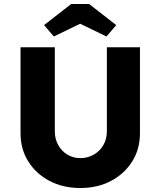

<svg xmlns="http://www.w3.org/2000/svg" viewBox="-20 -937 805 963"><path d="M383 6Q296 6 228.5 -29.5Q161 -65 122 -127Q83 -189 83 -269V-700H255V-278Q255 -240 272 -209.5Q289 -179 318 -161.5Q347 -144 383 -144Q420 -144 450.5 -161.5Q481 -179 498.5 -209.5Q516 -240 516 -278V-700H682V-269Q682 -189 643 -127Q604 -65 536.5 -29.5Q469 6 383 6ZM250 -754 201 -811 337 -917H427L563 -811L514 -754L382 -818Z"/></svg>

Font: Lexend Deca
Style: Bold
Weight: 700
Designer: Bonnie Shaver-Troup, Thomas Jockin
Foundry: Lexend
Version: Version 1.008; ttfautohint (v1.8.4.7-5d5b)